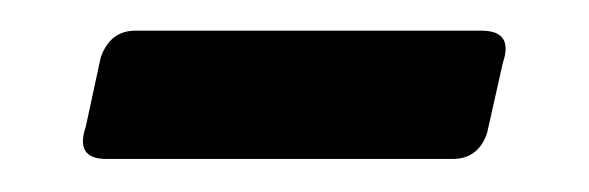

<svg xmlns="http://www.w3.org/2000/svg" viewBox="-20 -330 374 122"><path d="M286 -310.5Q306.5 -310.5 299.5 -290L289.5 -245.5Q284 -229 267.5 -229H47.5Q27.5 -229 34.5 -249.5L44 -293.5Q50 -310.5 66 -310.5Z"/></svg>

Font: Fraunces 72pt SemiBold
Style: Regular
Weight: 600
Version: Version 1.000;[b76b70a41]